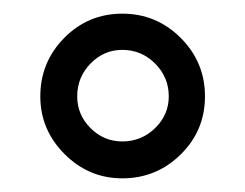

<svg xmlns="http://www.w3.org/2000/svg" viewBox="-20 -742 359 281"><path d="M159 -481Q110 -481 74.5 -516.5Q39 -552 39 -601Q39 -651 74 -686.5Q109 -722 159 -722Q209 -722 244.5 -686.5Q280 -651 280 -601Q280 -551 244.5 -516Q209 -481 159 -481ZM93 -601Q93 -574 112.5 -554.5Q132 -535 159 -535Q187 -535 207 -554.5Q227 -574 227 -601Q227 -629 207 -649Q187 -669 159 -669Q132 -669 112.5 -649Q93 -629 93 -601Z"/></svg>

Font: CST
Style: Regular
Weight: 400
Version: Version 1.00